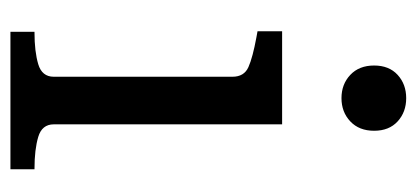

<svg xmlns="http://www.w3.org/2000/svg" viewBox="-230 -550 780 359"><g transform="rotate(90 159.5 -370.0)"><path d="M163 -619Q137 -619 119.5 -635.5Q102 -652 102 -680Q102 -708 119.5 -724Q137 -740 163 -740Q189 -740 206.5 -724Q224 -708 224 -680Q224 -652 206.5 -635.5Q189 -619 163 -619ZM212 -508V-81Q212 -59 235.5 -52Q259 -45 295 -45H296V0H39V-45H40Q76 -45 99.5 -52Q123 -59 123 -81V-415Q123 -437 105 -445Q87 -453 49 -460L38 -462V-508Z"/></g></svg>

Font: Roboto Serif 20pt
Style: Regular
Weight: 400
Designer: Greg Gazdowicz
Foundry: Commercial Type
Version: Version 1.008